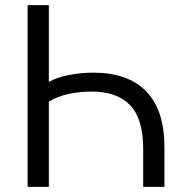

<svg xmlns="http://www.w3.org/2000/svg" viewBox="-20 -725 715 745"><path d="M87.1 0V-705H169.5V-407.2Q200.7 -424.9 247.8 -434Q294.8 -443.1 342.1 -443.1Q476.4 -443.1 547.2 -370.7Q618 -298.2 618 -154V0H535.6V-148Q535.6 -263.3 485.2 -316.5Q434.8 -369.7 335.5 -369.7Q291 -369.7 248.7 -361.1Q206.3 -352.4 169.5 -330.7V0Z"/></svg>

Font: Nunito Sans 12pt ExtraLight
Style: Regular
Weight: 200
Designer: Vernon Adams
Foundry: Vernon Adams
Version: Version 3.101;gftools[0.9.27]